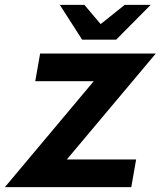

<svg xmlns="http://www.w3.org/2000/svg" viewBox="-43 -770 661 790"><path d="M435.1 -606.9H294.9L203.1 -750H304.2L371.1 -670.9L470.2 -750H577.1ZM598.1 -549.8 231.9 -113.8H517.1L497.1 0H-22.9L342.8 -436H102.1L122.1 -549.8Z"/></svg>

Font: Stilu SemiBold
Style: Italic
Weight: 600
Italic angle: -10°
Designer: Genilson Lima Santos
Foundry: Genilson Lima Santos
Version: Version 1.200;PS 001.200;hotconv 1.0.88;makeotf.lib2.5.64775